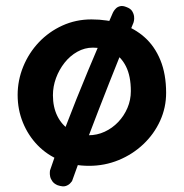

<svg xmlns="http://www.w3.org/2000/svg" viewBox="-20 -566 625 653"><path d="M283 -2Q229 -2 184.5 -20.5Q140 -39 108 -72Q76 -105 58 -149Q40 -193 40 -243Q40 -293 59 -339.5Q78 -386 112 -422Q146 -458 192 -479Q238 -500 291 -500Q345 -500 391 -485Q437 -470 471.5 -439.5Q506 -409 525.5 -361.5Q545 -314 545 -250Q545 -200 524.5 -155Q504 -110 467.5 -75.5Q431 -41 383.5 -21.5Q336 -2 283 -2ZM176 64Q164 59 158 50.5Q152 42 150.5 34Q149 26 149.5 20Q150 14 150 14Q172 -53 205 -139.5Q238 -226 279 -324.5Q320 -423 364 -523Q364 -523 366.5 -527.5Q369 -532 374.5 -537.5Q380 -543 389 -545Q398 -547 410 -542Q424 -537 429.5 -528Q435 -519 436 -510Q437 -501 435.5 -495Q434 -489 434 -489Q390 -382 351 -283Q312 -184 280 -99.5Q248 -15 225 50Q225 50 219.5 56.5Q214 63 204 66.5Q194 70 176 64ZM281 -106Q310 -106 336 -118Q362 -130 382 -151Q402 -172 413.5 -199Q425 -226 425 -256Q425 -307 408.5 -340Q392 -373 363 -388.5Q334 -404 296 -404Q268 -404 243 -390Q218 -376 199.5 -352.5Q181 -329 170.5 -300.5Q160 -272 160 -242Q160 -202 175 -171.5Q190 -141 217.5 -123.5Q245 -106 281 -106Z"/></svg>

Font: Sour Gummy Black Medium
Style: Regular
Weight: 500
Version: Version 1.000